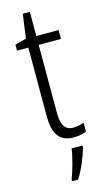

<svg xmlns="http://www.w3.org/2000/svg" viewBox="-134 -795 533 967"><g transform="rotate(-15 133.0 -311.5)"><path d="M192 -131C146 -131 130 -163 130 -226V-579H246V-625H130V-751H93L76 -626L17 -610V-579H76V-223C76 -128 107 -83 180 -83C207 -83 229 -88 247 -96V-142C233 -136 212 -131 192 -131ZM212 -23V-32H155C150 9 129 83 115 118V128H146C174 85 199 24 212 -23Z"/></g></svg>

Font: Noto Sans Kannada UI Condensed Light
Style: Regular
Weight: 300
Width: 3
Designer: Jelle Bosma - Monotype Design Team
Foundry: Monotype Imaging Inc.
Version: Version 2.005